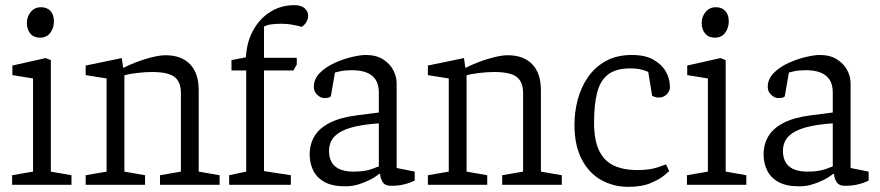

<svg xmlns="http://www.w3.org/2000/svg" viewBox="-20 -716 3410 744"><path d="M27 0V-37L108 -51V-412L28 -425V-462L157 -491L177 -483V-51L257 -37V0ZM135 -570Q111 -570 97.5 -586Q84 -602 84 -627Q84 -651 99 -669.5Q114 -688 139 -688Q162 -688 175.5 -673.5Q189 -659 189 -633Q189 -608 175 -589Q161 -570 135 -570Z M312 0V-37L393 -51V-412L312 -425V-462L452 -491L457 -454H460Q502 -475 547.5 -488.5Q593 -502 621 -502Q683 -502 716.5 -467Q750 -432 750 -367V-51L831 -37V0H600V-37L681 -51V-355Q681 -399 656 -418Q631 -437 569 -437Q541 -437 509 -433Q477 -429 462 -424V-51L542 -37V0Z M868 0V-37L934 -51V-443H877V-483L933 -494Q936 -553 961 -598.5Q986 -644 1027.5 -670Q1069 -696 1121 -696Q1148 -696 1161 -683.5Q1174 -671 1174 -656Q1174 -640 1165.5 -628Q1157 -616 1149 -612Q1127 -618 1108.5 -621Q1090 -624 1070 -624Q1053 -624 1034.5 -622Q1016 -620 1003 -613V-492H1130V-466L1117 -443H1003V-53L1107 -37V0Z M1318 6Q1267 6 1237 -11Q1207 -28 1193.5 -56Q1180 -84 1180 -117Q1180 -158 1199 -189Q1218 -220 1258.5 -240.5Q1299 -261 1362 -269L1448 -280V-358Q1448 -389 1435 -408Q1422 -427 1399 -435.5Q1376 -444 1344 -444Q1318 -444 1299 -440Q1280 -436 1278 -435L1262 -343Q1262 -342 1257 -339Q1252 -336 1236 -336Q1223 -336 1209.5 -348.5Q1196 -361 1196 -379Q1196 -410 1219.5 -433.5Q1243 -457 1277.5 -472.5Q1312 -488 1345 -495.5Q1378 -503 1397 -503Q1437 -503 1463.5 -486.5Q1490 -470 1503.5 -445Q1517 -420 1517 -393V-65L1587 -51V-16Q1585 -15 1573 -10Q1561 -5 1541.5 -0.5Q1522 4 1495 4Q1471 4 1462 -12Q1453 -28 1453 -42H1449Q1433 -29 1412 -18.5Q1391 -8 1367.5 -1Q1344 6 1318 6ZM1351 -51Q1394 -51 1422 -61.5Q1450 -72 1448 -71V-238Q1385 -234 1342 -222Q1299 -210 1277 -188Q1255 -166 1255 -131Q1255 -51 1351 -51Z M1638 0V-37L1719 -51V-412L1638 -425V-462L1778 -491L1783 -454H1786Q1828 -475 1873.5 -488.5Q1919 -502 1947 -502Q2009 -502 2042.5 -467Q2076 -432 2076 -367V-51L2157 -37V0H1926V-37L2007 -51V-355Q2007 -399 1982 -418Q1957 -437 1895 -437Q1867 -437 1835 -433Q1803 -429 1788 -424V-51L1868 -37V0Z M2415 8Q2357 8 2309.5 -18.5Q2262 -45 2234 -99Q2206 -153 2206 -233Q2206 -281 2218.5 -329Q2231 -377 2258 -416.5Q2285 -456 2327.5 -479.5Q2370 -503 2429 -503Q2480 -503 2512.5 -484.5Q2545 -466 2560.5 -438Q2576 -410 2576 -379Q2576 -368 2570 -358.5Q2564 -349 2554.5 -343.5Q2545 -338 2534 -338Q2523 -338 2516.5 -340.5Q2510 -343 2507 -345L2492 -437Q2488 -440 2469 -445.5Q2450 -451 2422 -451Q2367 -451 2336.5 -427.5Q2306 -404 2294 -357.5Q2282 -311 2282 -241Q2282 -172 2302 -131.5Q2322 -91 2359.5 -74Q2397 -57 2449 -57Q2496 -57 2526.5 -67Q2557 -77 2561 -79L2573 -53Q2570 -50 2552 -35Q2534 -20 2500 -6Q2466 8 2415 8Z M2642 0V-37L2723 -51V-412L2643 -425V-462L2772 -491L2792 -483V-51L2872 -37V0ZM2750 -570Q2726 -570 2712.5 -586Q2699 -602 2699 -627Q2699 -651 2714 -669.5Q2729 -688 2754 -688Q2777 -688 2790.5 -673.5Q2804 -659 2804 -633Q2804 -608 2790 -589Q2776 -570 2750 -570Z M3077 6Q3026 6 2996 -11Q2966 -28 2952.5 -56Q2939 -84 2939 -117Q2939 -158 2958 -189Q2977 -220 3017.5 -240.5Q3058 -261 3121 -269L3207 -280V-358Q3207 -389 3194 -408Q3181 -427 3158 -435.5Q3135 -444 3103 -444Q3077 -444 3058 -440Q3039 -436 3037 -435L3021 -343Q3021 -342 3016 -339Q3011 -336 2995 -336Q2982 -336 2968.5 -348.5Q2955 -361 2955 -379Q2955 -410 2978.5 -433.5Q3002 -457 3036.5 -472.5Q3071 -488 3104 -495.5Q3137 -503 3156 -503Q3196 -503 3222.5 -486.5Q3249 -470 3262.5 -445Q3276 -420 3276 -393V-65L3346 -51V-16Q3344 -15 3332 -10Q3320 -5 3300.5 -0.5Q3281 4 3254 4Q3230 4 3221 -12Q3212 -28 3212 -42H3208Q3192 -29 3171 -18.5Q3150 -8 3126.5 -1Q3103 6 3077 6ZM3110 -51Q3153 -51 3181 -61.5Q3209 -72 3207 -71V-238Q3144 -234 3101 -222Q3058 -210 3036 -188Q3014 -166 3014 -131Q3014 -51 3110 -51Z"/></svg>

Font: Faustina Light Light
Style: Regular
Weight: 300
Version: Version 1.200